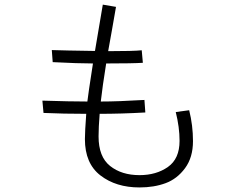

<svg xmlns="http://www.w3.org/2000/svg" viewBox="-20 -779 1040 838"><path d="M165 -339.8Q288.1 -335.9 361.3 -335.9Q364.3 -364.3 385.7 -502Q321.3 -502 210 -507.8L206.1 -560.5Q256.8 -558.6 394.5 -556.6L428.7 -758.8L486.3 -749Q481.4 -717.8 468.3 -646Q455.1 -574.2 452.1 -555.7Q563.5 -555.7 598.6 -559.6L603.5 -504.9Q559.6 -502 443.4 -502Q426.8 -398.4 419.9 -335.9Q494.1 -335.9 610.4 -342.8L614.3 -288.1Q508.8 -282.2 415 -282.2Q410.2 -223.6 410.2 -183.6Q410.2 -94.7 460.4 -54.7Q510.7 -14.6 588.9 -14.6Q662.1 -14.6 712.9 -50.3Q763.7 -85.9 763.7 -164.1Q763.7 -223.6 747.1 -290L805.7 -297.9Q822.3 -231.4 822.3 -163.1Q822.3 -91.8 787.6 -44.9Q752.9 2 702.6 20.5Q652.3 39.1 588.9 39.1Q486.3 39.1 418.5 -13.2Q350.6 -65.4 350.6 -171.9Q350.6 -204.1 356.4 -282.2Q257.8 -282.2 169.9 -286.1Z"/></svg>

Font: Gothic A1 Light
Style: Regular
Weight: 300
Version: Version 2.50